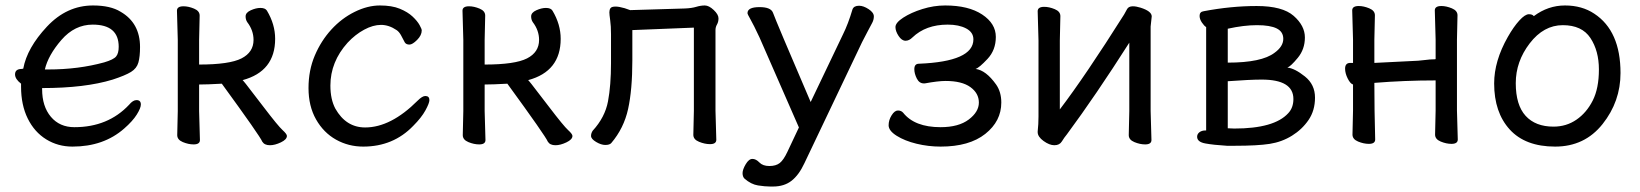

<svg xmlns="http://www.w3.org/2000/svg" viewBox="-20 -512 5995 702"><path d="M156 -258Q267 -258 361 -284Q395 -294 404.5 -305.5Q414 -317 414 -341Q414 -422 319 -422Q253 -422 204.5 -366Q156 -310 144 -258ZM245 24Q192 24 149 -2.5Q106 -29 81.5 -78.5Q57 -128 57 -195V-206Q35 -223 35 -240Q35 -260 60 -260L65 -261Q79 -337 151.5 -414.5Q224 -492 320 -492Q384 -492 421 -469Q492 -428 492 -340Q492 -305 486 -283.5Q480 -262 459 -249Q438 -236 392 -221Q291 -190 134 -190V-186Q134 -123 166 -85Q198 -47 252 -47Q375 -47 452 -129Q466 -146 479 -146Q495 -146 495 -130Q495 -117 480 -93Q465 -69 434 -42Q359 24 245 24Z M967 19Q947 19 939 6Q931 -14 791 -206Q737 -203 708 -203V-106L711 0Q711 16 688 16Q669 16 648.5 7.5Q628 -1 628 -18L630 -106V-366L627 -473Q627 -489 651 -489Q669 -489 689.5 -480.5Q710 -472 710 -455L708 -366V-276Q819 -276 863 -298.5Q907 -321 907 -366Q907 -401 884 -431Q878 -440 878 -452Q878 -466 897 -474.5Q916 -483 932 -483Q950 -483 956 -473Q986 -423 986 -370Q986 -251 867 -219L866 -220Q867 -220 879 -205Q891 -190 944 -120.5Q997 -51 1013 -36.5Q1029 -22 1029 -15Q1029 -2 1007 8.5Q985 19 967 19Z M1308 24Q1254 24 1208.5 -1.5Q1163 -27 1135.5 -75.5Q1108 -124 1108 -190Q1108 -255 1131 -309Q1154 -363 1191.5 -404Q1229 -445 1276.5 -468.5Q1324 -492 1369 -492Q1413 -492 1442 -480Q1471 -468 1488.5 -451.5Q1506 -435 1514 -420.5Q1522 -406 1522 -401Q1522 -383 1505 -366Q1488 -349 1477 -349Q1465 -349 1460 -357Q1453 -371 1446 -383.5Q1439 -396 1430 -402Q1402 -421 1373 -421Q1344 -421 1311.5 -403.5Q1279 -386 1251 -356Q1188 -286 1188 -199Q1188 -149 1206 -115Q1245 -46 1315 -46Q1409 -46 1507 -144Q1524 -161 1535 -161Q1550 -161 1550 -146Q1550 -135 1535.5 -108.5Q1521 -82 1491 -52Q1418 24 1308 24Z M2011 19Q1991 19 1983 6Q1975 -14 1835 -206Q1781 -203 1752 -203V-106L1755 0Q1755 16 1732 16Q1713 16 1692.5 7.5Q1672 -1 1672 -18L1674 -106V-366L1671 -473Q1671 -489 1695 -489Q1713 -489 1733.5 -480.5Q1754 -472 1754 -455L1752 -366V-276Q1863 -276 1907 -298.5Q1951 -321 1951 -366Q1951 -401 1928 -431Q1922 -440 1922 -452Q1922 -466 1941 -474.5Q1960 -483 1976 -483Q1994 -483 2000 -473Q2030 -423 2030 -370Q2030 -251 1911 -219L1910 -220Q1911 -220 1923 -205Q1935 -190 1988 -120.5Q2041 -51 2057 -36.5Q2073 -22 2073 -15Q2073 -2 2051 8.5Q2029 19 2011 19Z M2193 18Q2178 18 2159.5 7Q2141 -4 2141 -15Q2141 -25 2147 -34Q2192 -83 2203 -141.5Q2214 -200 2214 -281V-387Q2214 -417 2211 -438Q2208 -459 2208 -467Q2208 -476 2212 -482Q2216 -488 2231 -488Q2243 -488 2264 -482L2284 -475L2484 -481Q2509 -482 2525.5 -487Q2542 -492 2557 -492Q2572 -492 2589.5 -475.5Q2607 -459 2607 -445Q2607 -432 2601.5 -422.5Q2596 -413 2596 -402V-107L2599 -1Q2599 15 2576 15Q2557 15 2536 6.5Q2515 -2 2515 -19L2517 -107V-411L2292 -402V-291Q2292 -184 2276.5 -113.5Q2261 -43 2215 11Q2209 18 2193 18Z M2806 170H2796Q2777 170 2751.5 166Q2726 162 2702 141Q2695 134 2695 121Q2695 108 2706.5 88.5Q2718 69 2731 69Q2744 69 2756.5 82Q2769 95 2793 95Q2817 95 2831 84Q2845 73 2859 43L2901 -46L2757 -375Q2735 -422 2724 -441Q2713 -460 2713 -464Q2713 -486 2757 -486Q2798 -486 2806 -466Q2817 -435 2944 -139L3062 -386Q3081 -424 3097 -478Q3102 -491 3121 -491Q3137 -491 3156 -478.5Q3175 -466 3175 -452Q3175 -440 3169 -428.5Q3163 -417 3152 -396.5Q3141 -376 3132 -358L2921 85Q2901 128 2874 149Q2847 170 2806 170Z M3419 24Q3374 24 3331 13.5Q3288 3 3258.5 -15.5Q3229 -34 3229 -54Q3229 -73 3240 -90.5Q3251 -108 3263 -108Q3275 -108 3282 -100Q3324 -47 3419 -47Q3485 -47 3522 -75Q3559 -103 3559 -137Q3559 -171 3528 -193.5Q3497 -216 3437 -216Q3410 -216 3361 -207H3358Q3341 -207 3332 -225Q3323 -243 3323 -259Q3323 -279 3340 -279Q3539 -287 3539 -368Q3539 -394 3512.5 -408Q3486 -422 3445 -422Q3365 -422 3316 -375Q3304 -363 3291 -363Q3277 -363 3265.5 -380.5Q3254 -398 3254 -413Q3254 -429 3282.5 -447.5Q3311 -466 3352.5 -479Q3394 -492 3436 -492Q3521 -492 3571 -459Q3621 -426 3621 -377Q3621 -329 3590.5 -296.5Q3560 -264 3547 -260Q3585 -255 3622 -203Q3641 -176 3641 -137Q3641 -69 3582.5 -22.5Q3524 24 3419 24Z M3835 19Q3817 19 3795.5 3.5Q3774 -12 3774 -29V-31Q3777 -58 3777 -86V-364L3774 -471Q3774 -487 3798 -487Q3816 -487 3836.5 -478.5Q3857 -470 3857 -453L3855 -364V-112Q3948 -234 4090 -459Q4095 -467 4100.5 -478Q4106 -489 4122 -489Q4134 -489 4150 -484Q4191 -471 4191 -452L4187 -415V-106L4190 0Q4190 16 4167 16Q4148 16 4127.5 7.5Q4107 -1 4107 -18L4109 -106V-356Q3986 -163 3881 -21Q3871 -9 3862.5 5Q3854 19 3835 19Z M4493 -42Q4639 -42 4690 -98Q4709 -118 4709 -150Q4709 -221 4593 -221Q4550 -221 4469 -215V-43ZM4469 -283Q4593 -283 4640 -319Q4672 -342 4672 -370Q4672 -396 4648 -408Q4624 -420 4576 -420Q4528 -420 4469 -407ZM4494 21H4466Q4417 18 4387 12.5Q4357 7 4357 -12Q4357 -22 4365.5 -28.5Q4374 -35 4387 -35H4390V-413Q4383 -417 4374.5 -429.5Q4366 -442 4366 -454Q4366 -469 4381 -471Q4481 -490 4575 -490Q4669 -490 4710 -454Q4751 -418 4751 -375Q4751 -332 4725 -300.5Q4699 -269 4687 -265Q4714 -262 4751 -232.5Q4788 -203 4788 -155Q4788 -108 4764.5 -73.5Q4741 -39 4704 -16Q4667 7 4622.5 14Q4578 21 4494 21Z M5287 14Q5268 14 5247.5 5.5Q5227 -3 5227 -20L5229 -108V-218Q5116 -218 5005 -209Q5005 -109 5008 -2Q5008 14 4985 14Q4966 14 4945.5 5.5Q4925 -3 4925 -20L4927 -108V-203Q4917 -206 4907.5 -225Q4898 -244 4898 -261Q4898 -282 4917 -282H4927V-367L4924 -474Q4924 -490 4948 -490Q4966 -490 4986.5 -481.5Q5007 -473 5007 -456L5005 -367V-282L5165 -290Q5179 -291 5194 -293Q5209 -295 5219 -295Q5229 -295 5229 -296V-367L5226 -474Q5226 -490 5250 -490Q5268 -490 5288.5 -481.5Q5309 -473 5309 -456L5307 -367V-108L5310 -2Q5310 14 5287 14Z M5660 -49Q5707 -49 5744 -74.5Q5781 -100 5803.5 -144.5Q5826 -189 5826 -258Q5826 -326 5795 -373Q5764 -420 5694 -420Q5624 -420 5573 -353.5Q5522 -287 5522 -208Q5522 -128 5558 -88.5Q5594 -49 5660 -49ZM5666 24Q5557 24 5500 -38.5Q5443 -101 5443 -207Q5443 -289 5493 -377Q5514 -414 5535 -437Q5556 -460 5570 -460Q5583 -460 5588 -453Q5640 -492 5702 -492Q5764 -492 5809 -462Q5905 -399 5905 -245Q5905 -141 5839.5 -58.5Q5774 24 5666 24Z"/></svg>

Font: LXGW WenKai Lite
Style: Bold
Weight: 700
Designer: LXGW / Fontworks Inc.
Foundry: LXGW / Fontworks Inc.
Version: Version 1.330;April 28, 2024